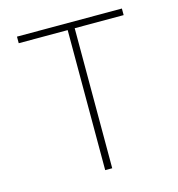

<svg xmlns="http://www.w3.org/2000/svg" viewBox="-101 -756 784 845"><g transform="rotate(-15 291.0 -334.0)"><path d="M275 0V-638H52V-668H530V-638H307V0Z"/></g></svg>

Font: Celebes Thin
Style: Regular
Weight: 250
Designer: Anugrah Pasau
Foundry: Lafontype
Version: Version 1.000; ttfautohint (v1.8.4)